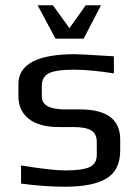

<svg xmlns="http://www.w3.org/2000/svg" viewBox="-20 -700 523 730"><path d="M123 -680H181L244 -593L306 -680H364L298 -553H191ZM60 -2V-71Q177 -52 228 -52Q292 -52 320 -64.5Q348 -77 348 -111V-160Q348 -191 327 -204Q306 -217 259 -217H204Q129 -217 89.5 -248Q50 -279 50 -335V-380Q50 -494 266 -494Q282 -494 413 -486V-421Q324 -435 262 -435Q191 -435 165 -421Q139 -407 139 -374V-333Q139 -284 228 -284H284Q437 -284 437 -170V-128Q437 -53 385 -21.5Q333 10 226 10Q149 10 60 -2Z"/></svg>

Font: Play
Style: Regular
Weight: 400
Designer: Jonas Hecksher (Cyrillic expansion: Cyreal)
Foundry: Jonas Hecksher, Playtype, e-types AS
Version: Version 2.101; ttfautohint (v1.5.65-e2d9)